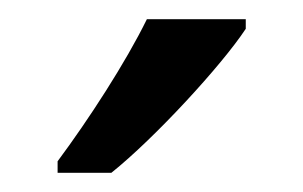

<svg xmlns="http://www.w3.org/2000/svg" viewBox="-20 -786 316 200"><path d="M236 -756V-766H133C111 -721 72 -661 40 -618V-606H96C141 -642 211 -718 236 -756Z"/></svg>

Font: Noto Sans Lao Looped SemiCondensed
Style: Regular
Weight: 400
Width: 4
Designer: Mark Frömberg, Ben Mitchell
Foundry: The Fontpad Ltd
Version: Version 1.002